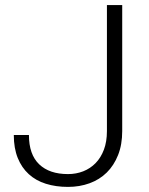

<svg xmlns="http://www.w3.org/2000/svg" viewBox="-20 -731 590 761"><path d="M403.8 -710.9H464.4V-211.4Q464.4 -157.7 448 -116.5Q431.6 -75.2 403.1 -47.1Q374.5 -19 335 -4.6Q295.4 9.8 249.5 9.8Q201.2 9.8 161.6 -2.7Q122.1 -15.1 94 -40.8Q65.9 -66.4 50.3 -105Q34.7 -143.6 34.7 -195.8H94.7Q94.7 -118.7 135.3 -79.8Q175.8 -41 249.5 -41Q281.7 -41 309.8 -52Q337.9 -63 358.9 -84.5Q379.9 -106 391.8 -137.7Q403.8 -169.4 403.8 -211.4Z"/></svg>

Font: Melbourne
Style: Light
Weight: 300
Designer: Google
Version: Version 2.000980; 2014